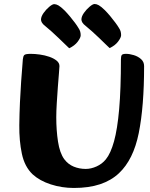

<svg xmlns="http://www.w3.org/2000/svg" viewBox="-20 -919 742 952"><path d="M346 13Q286.5 13 231.7 -4.8Q177 -22.5 141.9 -54.5Q101.9 -92.5 88.4 -156.8Q74.9 -221 75.7 -298Q76.4 -354.7 78.9 -411Q81.4 -467.2 84.8 -514.2Q88.2 -561.1 90.7 -590.9Q93.2 -620.6 93.2 -624.6Q94.7 -639.9 100.3 -646Q106 -652 132.6 -652Q153 -652 177.5 -648.6Q201.9 -645.2 223.9 -637.7Q245.9 -630.2 260.3 -618.7Q274.8 -607.3 274.8 -591.3Q274.8 -584.8 272.3 -556.2Q269.8 -527.7 266.9 -488.1Q264 -448.5 261.5 -407.8Q259 -367.2 259 -337.2Q259 -273 267.6 -216.9Q276.2 -160.8 298.4 -129.9Q317.8 -104.1 345.6 -92.8Q373.4 -81.4 405.1 -81.4Q431.5 -81.4 458.9 -93.8Q486.3 -106.1 504.8 -128.9Q528.7 -158.1 545.4 -218.2Q562.1 -278.3 570.9 -378.2Q579.6 -478.1 579.6 -624.6Q579.6 -639.9 583.7 -646Q587.9 -652 604.7 -652Q622.5 -652 643.3 -645.7Q664.2 -639.4 679.4 -625.9Q694.5 -612.3 694.5 -591.3Q694.5 -391 668 -259.2Q641.5 -127.4 569.8 -60.1Q531.3 -23.8 475.9 -5.4Q420.6 13 346 13ZM523.5 -680.6Q516.5 -686.9 502.5 -700.7Q488.5 -714.5 471.3 -731Q454 -747.4 436.3 -763.5Q418.5 -779.5 405 -790.3Q392.7 -799.6 388.2 -807.7Q383.7 -815.9 383.7 -822.1Q383.7 -837.2 396.2 -855Q408.8 -872.8 424.6 -886Q440.4 -899.2 449.2 -899.2Q458.7 -899.2 470 -892.9Q481.3 -886.6 500.2 -868.3Q513.7 -854.6 527.1 -838.4Q540.6 -822.2 551.9 -806.9Q563.3 -791.6 569.8 -780.4Q575.8 -771.6 578.1 -763.1Q580.5 -754.6 580.5 -744.6Q580.5 -732.8 565.5 -712.9Q550.5 -692.9 523.5 -680.6ZM323.1 -679.8Q316.1 -686.1 302.1 -700Q288.1 -713.8 270.8 -730.2Q253.6 -746.6 235.9 -762.7Q218.1 -778.8 204.6 -789.5Q192.3 -798.8 187.8 -807Q183.3 -815.1 183.3 -821.4Q183.3 -836.4 195.8 -854.3Q208.4 -872.1 224.2 -885.3Q240 -898.5 248.8 -898.5Q258.3 -898.5 269.6 -892.2Q280.9 -885.9 299.8 -867.5Q313.2 -853.8 326.7 -837.6Q340.2 -821.5 351.5 -806.2Q362.9 -790.9 369.3 -779.7Q375.3 -770.9 377.7 -762.4Q380.1 -753.9 380.1 -743.9Q380.1 -732.1 365.1 -712.1Q350 -692.2 323.1 -679.8Z"/></svg>

Font: Briem Hand Thin
Style: Regular
Weight: 100
Designer: Gunnlaugur SE Briem, Eben Sorkin
Foundry: Sorkin Type Co.
Version: Version 1.003